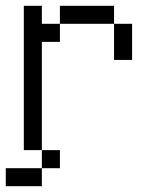

<svg xmlns="http://www.w3.org/2000/svg" viewBox="-20 -520 540 665"><path d="M187.5 62.5V0H125V62.5H0V125H125V62.5ZM125 0Q125 0 125 -375H187.5V-437.5H125V-500H62.5Q62.5 -500 62.5 0ZM375 -437.5Q375 -437.5 375 -312.5H437.5Q437.5 -312.5 437.5 -437.5ZM187.5 -437.5H375V-500H187.5Z"/></svg>

Font: UnifontExMono
Style: Regular
Weight: 500
Version: Version 15.0.06